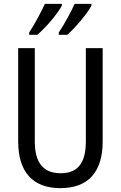

<svg xmlns="http://www.w3.org/2000/svg" viewBox="-20 -963 625 993"><path d="M453 -934V-943H366C351 -909 313 -837 284 -795V-783H328C368 -818 432 -893 453 -934ZM300 -934V-943H212C196 -907 160 -839 131 -795V-783H173C220 -823 277 -891 300 -934ZM511 -232V-714H424V-232C424 -121 383 -67 294 -67C206 -67 160 -119 160 -231V-714H74V-232C74 -73 150 10 292 10C438 10 511 -75 511 -232Z"/></svg>

Font: Noto Sans Lao Looped Condensed
Style: Regular
Weight: 400
Width: 3
Designer: Mark Frömberg, Ben Mitchell
Foundry: The Fontpad Ltd
Version: Version 1.002